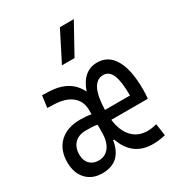

<svg xmlns="http://www.w3.org/2000/svg" viewBox="-189 -915 965 1045"><g transform="rotate(-30 293.0 -392.5)"><path d="M148.9 9.8Q86.4 9.8 49.3 -30Q12.2 -69.8 12.2 -137.2Q12.2 -215.3 59.3 -259.8Q106.4 -304.2 188.5 -304.2Q226.6 -304.2 257.3 -298.3V-325.2Q257.3 -380.4 218.3 -412.4Q179.2 -444.3 107.9 -446.8L65.9 -448.2L75.7 -522.5L117.7 -521Q249 -516.6 295.9 -418.5Q333.5 -527.3 423.8 -527.3Q493.7 -527.3 530.8 -462.9Q567.9 -398.4 567.9 -276.9Q567.9 -244.1 564.9 -218.3H335.4Q344.2 -146 381.1 -106.4Q418 -66.9 478.5 -66.9Q491.7 -66.9 506.6 -69.3Q521.5 -71.8 535.2 -75.2L545.9 0Q528.3 4.4 507.6 7.1Q486.8 9.8 466.8 9.8Q339.4 9.8 294.9 -117.7H288.6Q279.3 -56.6 245.1 -23.4Q210.9 9.8 148.9 9.8ZM257.3 -184.1V-232.4Q242.2 -236.3 223.9 -236.8Q205.6 -237.3 186 -237.3Q140.6 -237.3 115.2 -211.7Q89.8 -186 89.8 -140.6Q89.8 -103.5 110.6 -82Q131.3 -60.5 166.5 -60.5Q208.5 -60.5 232.9 -93.5Q257.3 -126.5 257.3 -184.1ZM332.5 -282.2H489.7Q489.7 -369.6 472.7 -410.6Q455.6 -451.7 418.5 -451.7Q336.4 -451.7 332.5 -282.2ZM251 -609.4 345.2 -794.9H432.6L330.1 -609.4Z"/></g></svg>

Font: Cascadia Code NF SemiLight
Style: Regular
Weight: 350
Monospace: yes
Designer: Aaron Bell
Foundry: Saja Typeworks
Version: Version 2404.023; ttfautohint (v1.8.4)